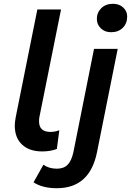

<svg xmlns="http://www.w3.org/2000/svg" viewBox="-20 -792 691 1013"><path d="M58 -129Q58 -147 63 -174L177 -742H302L188 -175Q186 -167 186 -152Q186 -96 246 -96Q271 -96 293 -105L280 -6Q245 7 203 7Q135 7 96.5 -29Q58 -65 58 -129ZM157 170 209 77Q238 98 280 98Q316 98 336.5 77.5Q357 57 367 12L476 -534H601L492 10Q454 201 280 201Q204 201 157 170ZM491 -692Q491 -726 514.5 -749Q538 -772 576 -772Q609 -772 630 -752.5Q651 -733 651 -705Q651 -668 627.5 -645Q604 -622 566 -622Q533 -622 512 -642.5Q491 -663 491 -692Z"/></svg>

Font: Montserrat Alternates SemiBold
Style: Italic
Weight: 600
Italic angle: -11.3°
Designer: Julieta Ulanovsky
Foundry: Julieta Ulanovsky
Version: Version 7.200